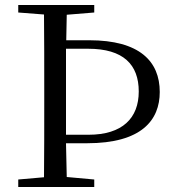

<svg xmlns="http://www.w3.org/2000/svg" viewBox="-20 -748 697 768"><path d="M53 0H357V-30L247 -40L244 -175H328C547 -175 619 -268 619 -380C619 -503 538 -587 337 -587H245L247 -689L357 -698V-728H53V-698L156 -690C157 -591 157 -491 157 -391V-337C157 -236 157 -137 156 -39L53 -30ZM244 -553H333C473 -553 535 -490 535 -382C535 -276 470 -209 334 -209H244V-337V-392Z"/></svg>

Font: Source Han Serif CN
Style: Regular
Weight: 400
Designer: Ryoko NISHIZUKA 西塚涼子 (kana & ideographs); Frank Grießhammer (Latin, Greek & Cyrillic); Wenlong ZHANG 张文龙 (bopomofo); San
Foundry: Adobe
Version: Version 2.003;hotconv 1.1.1;makeotfexe 2.6.0